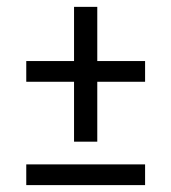

<svg xmlns="http://www.w3.org/2000/svg" viewBox="-20 -536 496 557"><path d="M194.8 -125V-298.8H56.2V-358.9H194.8V-516.1H262.2V-358.9H400.9V-298.8H262.2V-125ZM56.2 1V-59.1H400.9V1Z"/></svg>

Font: Junicode SmCond Medium
Style: Regular
Weight: 500
Width: 4
Designer: Peter S. Baker
Version: Version 2.206